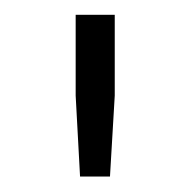

<svg xmlns="http://www.w3.org/2000/svg" viewBox="-20 -691 250 254"><path d="M80.1 -564.5 85.9 -457.5H125.5L131.8 -564.5V-671.4H80.1Z"/></svg>

Font: Estedad Regular
Style: Regular
Weight: 400
Designer: Amin Abedi
Version: Version 7.3